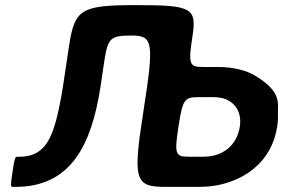

<svg xmlns="http://www.w3.org/2000/svg" viewBox="-20 -731 1108 751"><path d="M373 -391 388 -492C402 -583 412 -592 496 -592C579 -592 583 -565 541 -296C499 -27 507 0 627 0H758C800 0 839 -6 874 -18C967 -48 1046 -119 1064 -235C1067 -252 1068 -268 1067 -284C1066 -326 1083 -370 983 -432C945 -456 893 -469 831 -469H773C720 -469 716 -480 733 -590C750 -700 730 -711 514 -711C297 -711 272 -696 250 -551L226 -391C218 -340 209 -297 200 -262C177 -178 146 -118 57 -118H48C39 -118 37 -113 29 -59C21 -5 21 0 30 0H40C259 0 338 -166 373 -391ZM754 -351H812C833 -351 852 -348 866 -342C902 -325 926 -290 918 -236C907 -162 851 -118 776 -118H718C665 -118 662 -129 678 -235C694 -340 701 -351 754 -351Z"/></svg>

Font: Asimov Print
Style: AIt
Weight: 500
Designer: Google
Version: Version 2.000980: 2014